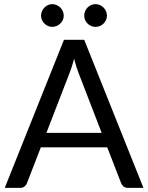

<svg xmlns="http://www.w3.org/2000/svg" viewBox="-20 -909 717 929"><path d="M472 -266 359.5 -557.5Q354.5 -570.5 349 -587.8Q343.5 -605 338.5 -624.5Q328 -584 317 -557L204.5 -266ZM674 0H599Q586 0 578 -6.5Q570 -13 566 -23L499 -196H177.5L110.5 -23Q107.5 -14 99 -7Q90.5 0 78 0H3L289.5 -716.5H387.5ZM288.5 -833Q288.5 -822 284 -812.2Q279.5 -802.5 271.8 -795Q264 -787.5 253.8 -783.2Q243.5 -779 232.5 -779Q222 -779 212.2 -783.2Q202.5 -787.5 195 -795Q187.5 -802.5 183 -812.2Q178.5 -822 178.5 -833Q178.5 -844.5 183 -854.8Q187.5 -865 195 -872.5Q202.5 -880 212.2 -884.5Q222 -889 232.5 -889Q243.5 -889 253.8 -884.5Q264 -880 271.8 -872.5Q279.5 -865 284 -854.8Q288.5 -844.5 288.5 -833ZM497.5 -833Q497.5 -822 493 -812.2Q488.5 -802.5 481 -795Q473.5 -787.5 463.5 -783.2Q453.5 -779 442.5 -779Q431 -779 421 -783.2Q411 -787.5 403.5 -795Q396 -802.5 391.8 -812.2Q387.5 -822 387.5 -833Q387.5 -844.5 391.8 -854.8Q396 -865 403.5 -872.5Q411 -880 421 -884.5Q431 -889 442.5 -889Q453.5 -889 463.5 -884.5Q473.5 -880 481 -872.5Q488.5 -865 493 -854.8Q497.5 -844.5 497.5 -833Z"/></svg>

Font: Lato 2
Style: Regular
Weight: 400
Designer: Lukasz Dziedzic with Adam Twardoch and Botio Nikoltchev
Foundry: tyPoland Lukasz Dziedzic
Version: Version 2.015; 2015-08-06; http://www.latofonts.com/